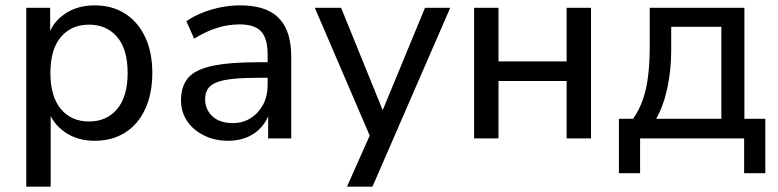

<svg xmlns="http://www.w3.org/2000/svg" viewBox="-20 -516 2900 716"><path d="M78 180V-487H167V-375H157Q173 -430 220 -463Q267 -496 333 -496Q398 -496 446 -465.5Q494 -435 521 -378.5Q548 -322 548 -244Q548 -167 521.5 -109.5Q495 -52 446.5 -21.5Q398 9 333 9Q268 9 221 -24Q174 -57 158 -111H169V180ZM312 -63Q378 -63 417 -109.5Q456 -156 456 -244Q456 -332 417 -378Q378 -424 312 -424Q246 -424 207 -378Q168 -332 168 -244Q168 -156 207 -109.5Q246 -63 312 -63Z M831 9Q781 9 740.5 -11Q700 -31 677.5 -65Q655 -99 655 -141Q655 -195 682 -226Q709 -257 773 -270.5Q837 -284 945 -284H992V-226H947Q889 -226 850 -222Q811 -218 788 -209Q765 -200 755 -184.5Q745 -169 745 -146Q745 -107 772.5 -82Q800 -57 848 -57Q886 -57 915 -75.5Q944 -94 961 -125.5Q978 -157 978 -198V-313Q978 -372 954 -398.5Q930 -425 873 -425Q831 -425 789.5 -412Q748 -399 704 -372L675 -437Q701 -455 734.5 -468.5Q768 -482 804.5 -489Q841 -496 875 -496Q940 -496 982 -475.5Q1024 -455 1045 -412.5Q1066 -370 1066 -304V0H980V-111H989Q981 -74 959 -47Q937 -20 904.5 -5.5Q872 9 831 9Z M1274 180 1367 -29V9L1154 -487H1252L1421 -71H1393L1565 -487H1659L1369 180Z M1748 0V-487H1839V-287H2093V-487H2184V0H2093V-214H1839V0Z M2288 130V-73H2341Q2364 -106 2377.5 -145Q2391 -184 2397 -233.5Q2403 -283 2403 -344V-487H2756V-73H2834V130H2755V0H2367V130ZM2427 -73H2670V-416H2483V-327Q2483 -255 2468.5 -187.5Q2454 -120 2427 -73Z"/></svg>

Font: Nunito Sans 12pt Medium
Style: Regular
Weight: 500
Designer: Vernon Adams
Foundry: Vernon Adams
Version: Version 3.101;gftools[0.9.27]